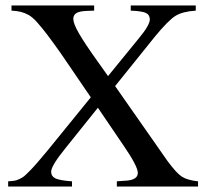

<svg xmlns="http://www.w3.org/2000/svg" viewBox="-20 -682 762 702"><path d="M695.8 -662.1V-643.1Q647.5 -640.1 621.3 -623.8Q595.2 -607.4 546.9 -548.8L400.9 -367.2L592.8 -92.8Q625 -49.3 644.5 -36.4Q664.1 -23.4 704.1 -19V0H407.2V-19Q431.6 -21 434.1 -21Q483.9 -22.5 483.9 -49.8Q483.9 -73.7 433.1 -147.9L337.9 -288.1L219.2 -140.1Q167 -75.7 167 -54.2Q167 -37.1 183.3 -29.5Q199.7 -22 243.2 -19V0H9.8V-19Q24.4 -20 31.7 -21Q39.1 -22 50.3 -27.1Q61.5 -32.2 67.9 -37.4Q74.2 -42.5 88.9 -57.4Q103.5 -72.3 116.5 -87.4Q129.4 -102.5 154.8 -132.8L312 -326.2L203.1 -485.8Q171.4 -530.8 152.3 -555.7Q133.3 -580.6 116.2 -599.9Q99.1 -619.1 85 -627Q70.8 -634.8 56.9 -638.4Q43 -642.1 22 -643.1V-662.1H324.2V-643.1L295.9 -642.1Q271 -641.1 259.5 -634.3Q248 -627.4 248 -612.8Q248 -596.2 267.6 -561.8Q287.1 -527.3 333 -462.9L375 -403.8L487.8 -542Q527.8 -590.3 527.8 -610.8Q527.8 -627.9 513.2 -634.8Q498.5 -641.6 458 -643.1V-662.1Z"/></svg>

Font: Accordance
Style: Regular
Weight: 400
Version: Version 1.1 (build May 11, 2018) Miklal Software Solutions, 